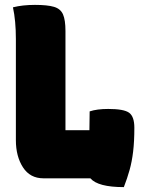

<svg xmlns="http://www.w3.org/2000/svg" viewBox="-20 -730 590 786"><path d="M158 0Q103 0 74 -45Q45 -90 45 -156V-570Q45 -645 33 -700Q72 -710 123 -710Q174 -710 201 -702Q228 -694 238 -671Q248 -648 248 -603V-197H346Q346 -215 346.5 -234Q347 -253 347 -274Q377 -284 423 -284Q487 -284 508.5 -268.5Q530 -253 530 -207Q530 -151 525 -109.5Q520 -68 510.5 -34Q501 0 487 36Q381 36 350 0Z"/></svg>

Font: Recursive Sn Csl St Blk
Style: Regular
Weight: 900
Version: Version 1.079;hotconv 1.0.112;makeotfexe 2.5.65598; ttfautoh